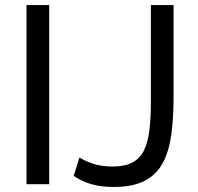

<svg xmlns="http://www.w3.org/2000/svg" viewBox="-20 -730 785 761"><path d="M85 0V-710H175V0ZM295 -106Q314 -93 347.5 -81.5Q381 -70 427 -70Q474 -70 504 -85.5Q534 -101 550 -132.5Q566 -164 572 -213Q578 -262 578 -329V-710H668V-349Q668 -270 660 -204Q652 -138 628 -89.5Q604 -41 556.5 -15Q509 11 430 11Q380 11 342 0Q304 -11 272 -33Z"/></svg>

Font: Raleway Thin Medium
Style: Regular
Weight: 500
Version: Version 4.026